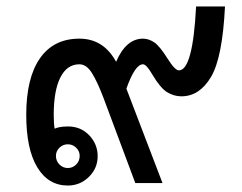

<svg xmlns="http://www.w3.org/2000/svg" viewBox="-20 -572 755 600"><path d="M683.1 -551.8Q675.3 -392.1 639.4 -331.5Q603.5 -271 546.9 -271Q523.4 -271 502.2 -283.9Q481 -296.9 455.6 -339.8Q437.5 -371.1 426.8 -371.1Q401.9 -371.1 375 -294.9L487.8 0H402.8L303.2 -266.6Q283.7 -317.9 266.8 -344.5Q250 -371.1 228 -371.1Q189.5 -371.1 168.7 -330.1Q147.9 -289.1 147.9 -212.9Q147.9 -183.1 150.9 -169.9Q165.5 -176.8 192.9 -176.8Q232.4 -176.8 258.8 -149.2Q285.2 -121.6 285.2 -84Q285.2 -45.9 257.6 -19Q230 7.8 191.9 7.8Q130.9 7.8 96.4 -49.3Q62 -106.4 62 -212.9Q62 -328.1 104.7 -389.6Q147.5 -451.2 228 -451.2Q303.7 -451.2 342.8 -378.9Q374 -451.2 426.8 -451.2Q444.8 -451.2 462.2 -439.5Q479.5 -427.7 504.4 -387.7Q526.9 -352.1 539.1 -352.1Q582.5 -352.1 592.8 -551.8ZM191.9 -46.9Q207 -46.9 218 -57.9Q229 -68.8 229 -85Q229 -99.6 218 -110.4Q207 -121.1 191.9 -121.1Q176.8 -121.1 165.8 -110.4Q154.8 -99.6 154.8 -85Q154.8 -68.8 165.8 -57.9Q176.8 -46.9 191.9 -46.9Z"/></svg>

Font: IranNastaliq
Style: Regular
Weight: 400
Designer: Hossein Zahedi
Version: Version 1.5